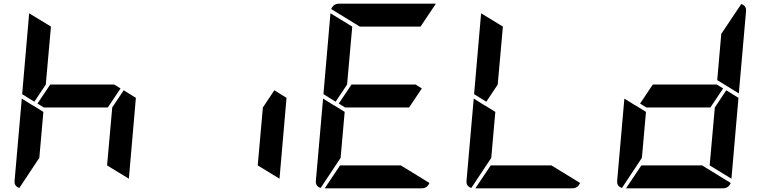

<svg xmlns="http://www.w3.org/2000/svg" viewBox="-20 -1020 4120 1040"><path d="M633 -541 564 -438H217L183 -459L252 -562H599ZM166 -469 100 -510 138 -948 256 -876 228 -562ZM650 -531 716 -490 678 -52 560 -124 588 -438ZM193 -165 85 -2Q56 -11 59 -41L98 -486L154 -451L160 -448L215 -414Z M1466 -531 1532 -490 1494 -52 1376 -124 1404 -438Z M2265 -541 2196 -438H1849L1815 -459L1884 -562H2231ZM1798 -469 1732 -510 1770 -948 1888 -876 1860 -562ZM2151 -124 2306 -29Q2294 0 2264 0H1739L1822 -124ZM1825 -165 1717 -2Q1688 -11 1691 -41L1730 -486L1786 -451L1792 -448L1847 -414ZM1929 -876 1774 -971Q1786 -1000 1816 -1000H2341L2258 -876Z M2614 -469 2548 -510 2586 -948 2704 -876 2676 -562ZM2967 -124 3122 -29Q3110 0 3080 0H2555L2638 -124ZM2641 -165 2533 -2Q2504 -11 2507 -41L2546 -486L2602 -451L2608 -448L2663 -414Z M3897 -541 3828 -438H3481L3447 -459L3516 -562H3863ZM3914 -531 3980 -490 3942 -52 3824 -124 3852 -438ZM3995 -998Q4024 -989 4021 -959L3982 -514L3865 -586L3887 -838H3888ZM3783 -124 3938 -29Q3926 0 3896 0H3371L3454 -124ZM3457 -165 3349 -2Q3320 -11 3323 -41L3362 -486L3418 -451L3424 -448L3479 -414Z"/></svg>

Font: DSEG7 Modern
Style: Bold Italic
Weight: 700
Italic angle: -5°
Designer: Keshikan(Twitter:@keshinomi_88pro)
Version: Version 0.46